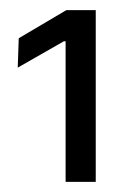

<svg xmlns="http://www.w3.org/2000/svg" viewBox="-20 -722 252 379"><path d="M109.5 -363V-640.5H106L15 -588.5L17 -646.5L111 -702H169V-363Z"/></svg>

Font: Anek Telugu
Style: Regular
Weight: 400
Designer: Omkar Bhoir (Telugu), Yesha Goshar (Latin)
Foundry: Ek Type
Version: Version 1.003